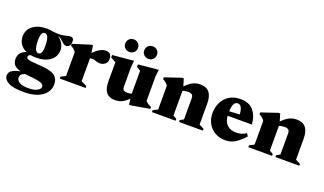

<svg xmlns="http://www.w3.org/2000/svg" viewBox="-85 -1213 3429 2034"><g transform="rotate(20 1629.0 -196.0)"><path d="M240.5 -122Q207 -122 178 -127.5Q161 -123 155 -116.2Q149 -109.5 149 -100Q149 -86.5 161.2 -78.8Q173.5 -71 207.5 -67Q241.5 -63 306.5 -59Q422.5 -52.5 469.2 -20.5Q516 11.5 516.5 77.5Q517 159 445 212Q373 265 238 265Q118 265 64 235.2Q10 205.5 10 162Q10 142 18.8 126Q27.5 110 54 96.2Q80.5 82.5 133 69.5Q72 52.5 54.2 23.2Q36.5 -6 38 -41.5Q41 -116 124 -143.5Q76.5 -164 52 -201.2Q27.5 -238.5 27.5 -286Q27.5 -362 86.5 -406.5Q145.5 -451 242 -451Q279.5 -451 311.5 -443Q372 -436 407.8 -440.2Q443.5 -444.5 465.5 -451.2Q487.5 -458 507.5 -458Q543.5 -458 543.5 -413.5Q543.5 -378 527.2 -363.2Q511 -348.5 493 -348.5Q473.5 -348.5 457.5 -362.8Q441.5 -377 423 -393.5Q404.5 -410 377 -416Q418.5 -390 436.8 -353.5Q455 -317 455 -287Q455 -211 396 -166.5Q337 -122 240.5 -122ZM245 -173.5Q264.5 -173.5 276.2 -194Q288 -214.5 288 -269Q288 -342 273.8 -370.8Q259.5 -399.5 237.5 -399.5Q218 -399.5 206.2 -379.2Q194.5 -359 194.5 -304Q194.5 -231 208.8 -202.2Q223 -173.5 245 -173.5ZM136.5 138Q136.5 170 170 190Q203.5 210 269 210Q333.5 210 369 191Q404.5 172 404.5 146Q404.5 128.5 389.5 117.2Q374.5 106 334 98.2Q293.5 90.5 216 83.5Q201.5 82 188.5 80.5Q155.5 92 146 106.2Q136.5 120.5 136.5 138Z M911 -445Q946.5 -445 961 -424.2Q975.5 -403.5 975.5 -376.5Q975.5 -334.5 949.5 -315.5Q923.5 -296.5 896.5 -296.5Q871 -296.5 857 -301Q843 -305.5 832 -310Q821 -314.5 804 -314.5Q789.5 -314.5 777.5 -310V-52.5L842 -21V0H550.5V-21L603.5 -48.5V-316.5Q590 -336.5 575.2 -348Q560.5 -359.5 543 -367.5V-389L740.5 -451H760L773.5 -368.5Q845 -445 911 -445Z M1218 -152.5Q1218 -125 1231 -114Q1244 -103 1272 -103Q1300 -103 1321.5 -110V-368.5L1277 -396V-424L1505 -446L1495.5 -367.5V-91.5Q1520.5 -64 1561 -47.5V-26L1354 10H1334.5L1326.5 -55Q1279 -10 1245.5 2.5Q1212 15 1175.5 15Q1044.5 15 1044.5 -146.5V-363.5L985.5 -396V-424L1225.5 -446L1218 -372.5ZM1146.5 -516.5Q1115 -516.5 1095 -537.2Q1075 -558 1075 -587Q1075 -617 1095 -637.8Q1115 -658.5 1146.5 -658.5Q1178.5 -658.5 1198.2 -637.8Q1218 -617 1218 -587Q1218 -558 1198.2 -537.2Q1178.5 -516.5 1146.5 -516.5ZM1360.5 -516.5Q1329 -516.5 1309 -537.2Q1289 -558 1289 -587Q1289 -617 1309 -637.8Q1329 -658.5 1360.5 -658.5Q1392.5 -658.5 1412.2 -637.8Q1432 -617 1432 -587Q1432 -558 1412.2 -537.2Q1392.5 -516.5 1360.5 -516.5Z M1894.5 -21 1935 -43.5V-279.5Q1935 -309.5 1921.2 -321.2Q1907.5 -333 1877 -333Q1842 -333 1816 -322V-43.5L1856.5 -21V0H1589V-21L1642 -48.5V-316.5Q1628.5 -336.5 1613.8 -348Q1599 -359.5 1581 -367.5V-389L1764.5 -451H1784L1808.5 -370Q1844 -405 1871.2 -422.2Q1898.5 -439.5 1923 -445.2Q1947.5 -451 1973.5 -451Q2109 -451 2109 -284.5V-48.5L2163 -21V0H1894.5Z M2428 -451Q2522 -451 2571.8 -393.8Q2621.5 -336.5 2630 -238H2355.5Q2360.5 -170.5 2399 -135.8Q2437.5 -101 2497.5 -101Q2530 -101 2556.5 -108.2Q2583 -115.5 2612 -135L2632 -104.5Q2589 -55.5 2537.2 -20.2Q2485.5 15 2422 15Q2352 15 2301 -15Q2250 -45 2222.5 -96Q2195 -147 2195 -210.5Q2195 -275.5 2221.5 -330.2Q2248 -385 2300 -418Q2352 -451 2428 -451ZM2414 -398.5Q2399.5 -398.5 2386.8 -390Q2374 -381.5 2365.8 -357.8Q2357.5 -334 2355 -288L2472 -295Q2465 -398.5 2414 -398.5Z M2981.5 -21 3022 -43.5V-279.5Q3022 -309.5 3008.2 -321.2Q2994.5 -333 2964 -333Q2929 -333 2903 -322V-43.5L2943.5 -21V0H2676V-21L2729 -48.5V-316.5Q2715.5 -336.5 2700.8 -348Q2686 -359.5 2668 -367.5V-389L2851.5 -451H2871L2895.5 -370Q2931 -405 2958.2 -422.2Q2985.5 -439.5 3010 -445.2Q3034.5 -451 3060.5 -451Q3196 -451 3196 -284.5V-48.5L3250 -21V0H2981.5Z"/></g></svg>

Font: Newsreader 16pt ExtraBold
Style: Regular
Weight: 800
Designer: Hugues Gentile
Foundry: Production Type
Version: Version 1.003; ttfautohint (v1.8.3)